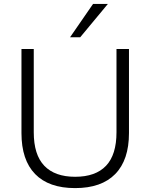

<svg xmlns="http://www.w3.org/2000/svg" viewBox="-20 -956 771 984"><path d="M365 8Q230 8 160 -64Q90 -136 90 -274V-705H153V-278Q153 -163 207 -106.5Q261 -50 365 -50Q470 -50 523.5 -106.5Q577 -163 577 -278V-705H641V-274Q641 -136 570.5 -64Q500 8 365 8ZM339 -765 457 -936H533L391 -765Z"/></svg>

Font: Nunito Sans 11pt Light
Style: Regular
Weight: 300
Version: Version 3.101;gftools[0.9.27]